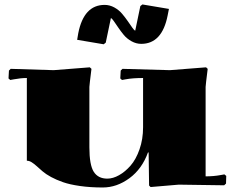

<svg xmlns="http://www.w3.org/2000/svg" viewBox="-20 -829 1060 859"><path d="M325.2 -650.9 330.1 -680.2Q355 -807.1 448.2 -807.1Q470.7 -807.1 491.5 -795.7Q512.2 -784.2 526.4 -767.3Q540.5 -750.5 552 -733.9Q563.5 -717.3 572 -705.1Q580.6 -692.9 585 -691.9L607.9 -801.8L617.2 -809.1L735.8 -789.1L730 -759.8Q705.1 -632.8 611.8 -632.8Q589.4 -632.8 568.6 -644.3Q547.9 -655.8 533.9 -672.6Q520 -689.5 508.8 -706.1Q497.6 -722.7 489 -734.9Q480.5 -747.1 476.1 -748L453.1 -638.2L443.8 -630.9ZM740.2 -515.1 901.9 -527.8 909.2 -521Q899.9 -446.8 899.9 -439.9V-40Q936.5 -40 967.8 -45.9L983.9 -48.8L992.2 -42L991.2 -7.8L982.9 0L779.8 -2.9L653.8 7.8L647 1Q647 -2.9 646 -71.8Q645 -140.6 645 -147H642.1Q615.2 -72.8 558.8 -31.5Q502.4 9.8 439.9 9.8Q384.3 9.8 338.1 3.2Q292 -3.4 262 -13.9Q231.9 -24.4 208.5 -37.1Q185.1 -49.8 170.2 -62.7Q155.3 -75.7 143.6 -86.2Q131.8 -96.7 121.3 -103.3Q110.8 -109.9 100.1 -109.9V-480Q73.2 -480 42 -474.1L25.9 -471.2L18.1 -478L20 -513.2L27.8 -521L220.2 -515.1L381.8 -527.8L389.2 -521Q379.9 -446.8 379.9 -439.9V-169.9Q379.9 -91.3 399.4 -60.5Q418.9 -29.8 460 -29.8Q485.4 -29.8 512.7 -45.2Q540 -60.5 564.2 -88.1Q588.4 -115.7 604.2 -160.9Q620.1 -206.1 620.1 -259.8V-480Q573.2 -480 542 -474.1L525.9 -471.2L518.1 -478L520 -513.2L527.8 -521Z"/></svg>

Font: Yokawerad
Style: Regular
Weight: 500
Designer: gluk
Foundry: gluk
Version: Version 0.79